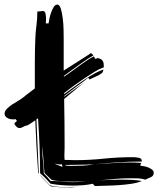

<svg xmlns="http://www.w3.org/2000/svg" viewBox="-49 -761 691 838"><path d="M103 -375V-485Q103 -511 103.5 -537Q104 -563 105 -589Q106 -620 110 -649.5Q114 -679 114 -711H118Q125 -711 130 -712Q135 -713 138 -713Q148 -713 150 -700Q152 -687 152 -680L151 -659H163Q164 -665 166.5 -678.5Q169 -692 174 -706Q179 -720 185.5 -730.5Q192 -741 201 -741Q211 -741 216.5 -723Q222 -705 225 -680.5Q228 -656 228.5 -630.5Q229 -605 229 -590V-453L339 -523Q341 -524 341.5 -525Q342 -526 344 -527L348 -529Q350 -529 359 -519Q336 -507 300.5 -481Q265 -455 230 -430V-426Q248 -438 266.5 -451.5Q285 -465 302 -477.5Q319 -490 334.5 -500Q350 -510 361 -515Q363 -512 363.5 -509.5Q364 -507 367 -505Q367 -504 369 -504L378 -508Q392 -504 397 -498Q402 -492 403 -486Q404 -480 404 -474V-467L398 -465Q384 -460 363.5 -447.5Q343 -435 320 -419.5Q297 -404 273.5 -387Q250 -370 231 -355V-350Q252 -365 275 -382Q298 -399 321.5 -414.5Q345 -430 366 -441.5Q387 -453 403 -457Q401 -452 399.5 -447.5Q398 -443 393 -440Q382 -432 367.5 -426Q353 -420 342 -414L336 -422Q332 -418 327.5 -415Q323 -412 320 -409Q314 -405 304 -397L282 -381Q270 -372 257 -362L231 -342V-339Q258 -359 283 -376.5Q308 -394 322 -402Q309 -394 283 -372.5Q257 -351 231 -329Q232 -276 232.5 -223.5Q233 -171 233 -118Q233 -109 232.5 -99.5Q232 -90 232 -81Q232 -76 232.5 -72Q233 -68 233 -63H243Q252 -63 261 -62.5Q270 -62 279 -62Q342 -62 403.5 -68.5Q465 -75 528 -75H532Q542 -75 556 -72.5Q570 -70 570 -58V-56Q517 -56 466 -52.5Q415 -49 362 -44Q401 -46 439.5 -49Q478 -52 517 -52Q530 -52 542 -51.5Q554 -51 567 -50L563 -38Q569 -37 579 -35.5Q589 -34 598.5 -30Q608 -26 615 -20.5Q622 -15 622 -7Q622 7 609 12.5Q596 18 585 23Q570 18 553.5 17.5Q537 17 521 17Q486 17 452 20Q420 23 387 26Q411 25 433 24Q458 23 483 23Q505 23 526.5 24Q548 25 570 29Q552 37 525.5 41Q499 45 470.5 47Q442 49 414 49.5Q386 50 365 51L356 41Q334 46 312 47.5Q290 49 267 49Q243 49 219 47Q195 45 172 41Q161 29 150 17.5Q139 6 126 -5Q126 -65 123.5 -125Q121 -185 117 -245L110 -240Q112 -182 115 -124Q118 -66 120 -9V-4L117 -7V-14Q109 -125 105 -236L83 -221L71 -214Q59 -212 51.5 -207Q44 -202 36 -202Q26 -202 17 -215Q14 -218 14 -221Q14 -225 25 -233L19 -241Q15 -240 7 -240Q-14 -240 -25 -253Q-29 -258 -29 -265Q-29 -276 -19 -286Q-9 -296 4 -305Q15 -312 25.5 -318Q36 -324 47 -332Q52 -335 56.5 -339Q61 -343 66 -347ZM321 31Q297 32 271 32Q240 32 213 30Q186 28 175 23L145 -6L136 -124V-102Q136 -79 139 -56Q142 -33 142 -10V-4Q150 4 157.5 12Q165 20 172 29H179Q201 29 222.5 31.5Q244 34 266 34Q289 34 311 32L327 31ZM236 -39Q241 -38 246.5 -37.5Q252 -37 258 -37Q284 -37 310 -38Q336 -39 362 -44Q330 -42 299 -42Q268 -42 236 -41ZM169 48Q186 53 204.5 54.5Q223 56 243 56Q255 56 266 55Q276 55 285 55Q279 56 271 56Q263 57 255 57H235Q223 57 210.5 56Q198 55 186.5 54Q175 53 170 51Q167 48 160 40.5Q153 33 145 25Q137 17 130.5 9.5Q124 2 123 0ZM210 -43 188 -47Q194 -45 206 -39.5Q218 -34 224 -33L221 -44Z"/></svg>

Font: Finger Paint
Style: Regular
Weight: 400
Designer: Ralph du Carrois
Foundry: Ralph du Carrois
Version: Version 1.001